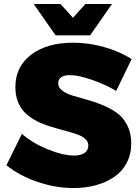

<svg xmlns="http://www.w3.org/2000/svg" viewBox="-20 -931 695 963"><path d="M432.1 -753.9H258.8L148.9 -911.1H283.2L346.2 -841.8L408.2 -911.1H542ZM272 -513.2Q272 -491.7 292.2 -476.6Q312.5 -461.4 344.7 -451.4Q377 -441.4 416 -430.9Q455.1 -420.4 494.1 -404.3Q533.2 -388.2 565.4 -365.5Q597.7 -342.8 617.9 -303.5Q638.2 -264.2 638.2 -211.9Q638.2 -156.7 615.2 -113.5Q592.3 -70.3 552.5 -43.2Q512.7 -16.1 460.9 -2Q409.2 12.2 349.1 12.2Q259.3 12.2 168.7 -18.6Q78.1 -49.3 12.2 -102.1L89.8 -259.8Q142.6 -213.4 219.2 -182.1Q295.9 -150.9 351.1 -150.9Q384.8 -150.9 403.8 -163.8Q422.9 -176.8 422.9 -201.2Q422.9 -218.3 410.4 -231.4Q397.9 -244.6 376.7 -253.2Q355.5 -261.7 328.1 -269.3Q300.8 -276.9 270.3 -285.4Q239.7 -293.9 209.5 -304.2Q179.2 -314.5 151.9 -330.6Q124.5 -346.7 103.3 -367.9Q82 -389.2 69.6 -421.4Q57.1 -453.6 57.1 -494.1Q57.1 -596.7 136.2 -656.7Q215.3 -716.8 347.2 -716.8Q425.8 -716.8 503.7 -694.6Q581.5 -672.4 640.1 -634.8L563 -475.1Q507.3 -507.8 440.2 -531Q373 -554.2 330.1 -554.2Q302.7 -554.2 287.4 -543.9Q272 -533.7 272 -513.2Z"/></svg>

Font: Montserrat-Arabic ExtraBold
Style: Regular
Weight: 800
Designer: Mohamed Gaber
Foundry: Kief Type Foundry
Version: Version 5.008;PS 005.008;hotconv 1.0.88;makeotf.lib2.5.64775